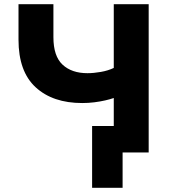

<svg xmlns="http://www.w3.org/2000/svg" viewBox="-20 -725 842 913"><path d="M563 168H418V-126H620V0H563ZM521 0V-259Q504 -253 480 -247.5Q456 -242 428 -238.5Q400 -235 371 -235Q231 -235 149.5 -310Q68 -385 68 -536V-705H234V-548Q234 -458 277.5 -417.5Q321 -377 396 -377Q425 -377 459.5 -383Q494 -389 521 -402V-705H687V0Z"/></svg>

Font: Nunito Sans 6pt ExtraBold
Style: Regular
Weight: 800
Version: Version 3.101;gftools[0.9.27]